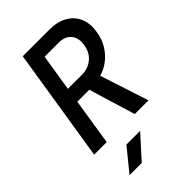

<svg xmlns="http://www.w3.org/2000/svg" viewBox="-283 -828 1167 1167"><g transform="rotate(-45 300.0 -245.0)"><path d="M40 0 156 -730H385Q453 -730 500 -703.5Q547 -677 568 -629Q589 -581 578 -516Q567 -442 520 -387.5Q473 -333 405 -313L507 0H389L298 -300H195L148 0ZM210 -396H331Q385 -396 422.5 -428Q460 -460 468 -514Q477 -569 450 -601.5Q423 -634 369 -634H248ZM104 240 222 95H340L209 240Z"/></g></svg>

Font: NKDuy Mono SemiBold
Style: Italic
Weight: 600
Italic angle: -9°
Monospace: yes
Designer: NKDuy
Foundry: NKDuy
Version: Version 2.251; ttfautohint (v1.8.4.7-5d5b)